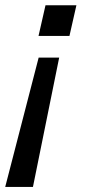

<svg xmlns="http://www.w3.org/2000/svg" viewBox="-24 -508 354 740"><path d="M124.5 -369.6 151.4 -487.8H270.5L243.7 -369.6ZM-3.9 212.4 125 -286.1H204.1L103 212.4Z"/></svg>

Font: HK Grotesk SemiBold Italic
Style: Regular
Weight: 600
Italic angle: -13°
Designer: Alfredo Marco Pradil and Stefan Peev
Foundry: Hanken Design Co.
Version: Version 1.000;PS 001.000;hotconv 1.0.88;makeotf.lib2.5.64775